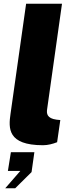

<svg xmlns="http://www.w3.org/2000/svg" viewBox="-20 -762 385 1022"><path d="M209 11C235 11 261 4 284 -5L301 -123L281 -125C230 -132 227 -157 231 -182L310 -742H119L36 -156C25 -80 19 11 209 11ZM8 240H61L148 154L163 48H38L22 148H88Z"/></svg>

Font: United Sans Black
Style: Italic
Weight: 900
Italic angle: -8°
Designer: Pablo Impallari, Rodrigo Fuenzalida (Modified by Dan O. Williams)
Version: Version 1.000;PS 001.000;hotconv 1.0.88;makeotf.lib2.5.64775